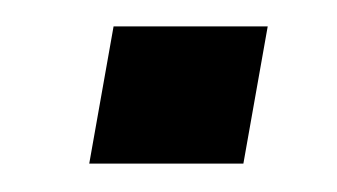

<svg xmlns="http://www.w3.org/2000/svg" viewBox="-20 -406 249 142"><path d="M64 -386.5 46 -285H160L178 -386.5Z"/></svg>

Font: Anybody UltraCondensed Thin Medium
Style: Italic
Weight: 500
Italic angle: -10°
Version: Version 1.111